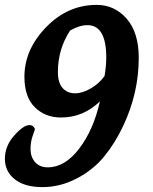

<svg xmlns="http://www.w3.org/2000/svg" viewBox="-52 -544 628 786"><path d="M357 -129Q289 -63 198 -63Q133 -63 90.5 -105Q48 -147 48 -230Q48 -341 136.5 -432.5Q225 -524 344 -524Q417 -524 466.5 -467.5Q516 -411 516 -307Q516 -164 453 -30Q420 41 374.5 96.5Q329 152 261.5 187Q194 222 121.5 222Q49 222 8.5 190Q-32 158 -32 106Q-32 54 6 11Q44 -32 69 -32Q84 -32 91 -16Q91 -13 82 11.5Q73 36 73 67Q73 98 91.5 119.5Q110 141 144 141Q214 141 272.5 64Q331 -13 357 -129ZM376 -233Q383 -273 383 -309Q383 -441 306 -441Q273 -441 235 -419Q185 -343 185 -249Q185 -205 204.5 -183.5Q224 -162 255 -162Q286 -162 320.5 -182.5Q355 -203 376 -233Z"/></svg>

Font: Clara
Style: Regular
Weight: 400
Designer: Proyecto DEMO
Foundry: Proyecto DEMO
Version: Version 1.002